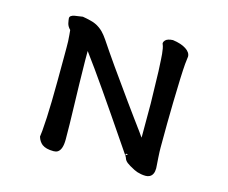

<svg xmlns="http://www.w3.org/2000/svg" viewBox="-102 -815 1204 1012"><g transform="rotate(15 500.0 -309.5)"><path d="M822.3 -609.9Q822.3 -606.4 821.3 -602.1L817.4 -568.4Q812.5 -510.3 809.1 -356Q806.6 -249 806.6 -110.4Q806.6 -88.4 808.6 -57.1Q810.5 -25.9 811.5 -14.2Q812.5 -2.4 812.5 2Q812.5 38.1 790 49.8Q780.8 54.7 768.6 54.7Q756.3 54.7 743.9 52.5Q731.4 50.3 722.7 47.4Q713.9 44.4 704.6 40Q673.3 23.9 661.1 14.2Q647.5 3.4 644 -9.8Q643.1 -14.2 637.2 -21.5L649.9 -31.2H649.4H638.7L637.2 -22Q636.7 -22.9 508.3 -211.4L430.7 -324.2Q358.4 -428.7 303.7 -502V-451.2Q305.7 -312.5 309.1 -205.1Q312.5 -97.7 312.5 -21.5Q312.5 33.2 289.1 48.8Q279.8 54.7 266.6 54.7Q224.1 54.7 203.1 38.6Q185.5 24.4 178.2 0.5L177.7 -1.5L181.6 -34.2Q187.5 -100.6 189.5 -196.8Q191.4 -295.4 191.4 -439.5V-491.2Q191.4 -512.7 190.9 -524.9Q189.5 -545.4 188.5 -558.8Q187.5 -572.3 186 -585Q171.4 -599.6 167.5 -615.7Q163.6 -634.3 163.1 -643.6Q163.1 -658.7 189.5 -663.6Q210 -667 232.4 -669.9Q256.3 -666 274.9 -661.1Q304.7 -654.3 327.6 -637.7Q337.9 -630.4 347.2 -621.1Q361.3 -606.9 376.5 -584.5Q446.3 -479.5 576.7 -298.8Q615.7 -244.6 632.8 -221.4Q649.9 -198.2 653.1 -193.8Q656.2 -189.5 659.4 -185.1Q662.6 -180.7 665.5 -176.8Q668.5 -172.9 671.4 -168.9Q674.3 -165 676.8 -161.4Q679.2 -157.7 681.9 -154.3Q684.6 -150.9 686.5 -147.5Q691.4 -141.1 693.6 -137.9Q695.8 -134.8 696.3 -134.3V-321.3Q693.4 -455.6 691.9 -495.1Q690.4 -534.7 688.7 -556.6Q687 -578.6 686.5 -587.9Q684.6 -606 682.6 -616.7Q681.2 -625 679.7 -629.2Q678.2 -633.3 674.8 -642.6V-644.5Q675.8 -653.8 682.6 -660.6Q693.8 -672.4 723.1 -673.8Q769.5 -667.5 795.9 -650.1Q822.3 -632.8 822.3 -609.9Z"/></g></svg>

Font: Bakudai
Style: Bold
Weight: 700
Version: Version 1.48